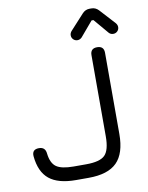

<svg xmlns="http://www.w3.org/2000/svg" viewBox="-94 -937 772 1004"><g transform="rotate(-10 291.5 -435.0)"><path d="M331 -750Q331 -761 339 -771L414 -853Q430 -870 452 -870H462Q484 -870 500 -853L575 -771Q583 -761 583 -750Q583 -737 574 -728Q565 -719 552 -719Q538 -719 529 -729L462 -808H452L385 -729Q375 -719 362 -719Q349 -719 340 -728Q331 -737 331 -750ZM227 0Q133 0 85.5 -38.5Q38 -77 30 -161Q27 -198 65 -198Q99 -198 102 -162Q108 -111 135.5 -91.5Q163 -72 227 -72H294Q367 -72 393.5 -98.5Q420 -125 420 -198V-629Q420 -665 456 -665Q492 -665 492 -629V-198Q492 -95 444.5 -47.5Q397 0 294 0Z"/></g></svg>

Font: Jura SemiBold
Style: Regular
Weight: 600
Designer: Daniel Johnson, Alexei Vanyashin
Foundry: Daniel Johnson
Version: Version 5.103